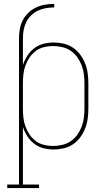

<svg xmlns="http://www.w3.org/2000/svg" viewBox="-20 -755 540 980"><path d="M17 205V187H77V-561Q77 -585 81.5 -608.5Q86 -632 97 -653Q108 -674 125.5 -690.5Q143 -707 164.5 -717Q186 -727 209.5 -731Q233 -735 257 -735V-717Q236 -717 215 -713.5Q194 -710 174.5 -701Q155 -692 139.5 -677Q124 -662 114.5 -643Q105 -624 101 -603Q97 -582 97 -561V-423Q105 -448 119.5 -470.5Q134 -493 155 -509Q176 -525 202 -531.5Q228 -538 254 -538Q280 -538 305.5 -532Q331 -526 352.5 -511.5Q374 -497 389.5 -476Q405 -455 414.5 -431Q424 -407 427.5 -381.5Q431 -356 431 -330V-200Q431 -174 427.5 -148.5Q424 -123 414.5 -99Q405 -75 389.5 -54Q374 -33 352.5 -18.5Q331 -4 305.5 2Q280 8 254 8Q228 8 202 1.5Q176 -5 155 -21Q134 -37 119.5 -59.5Q105 -82 97 -107V187H179V205ZM251 -10Q274 -10 297.5 -15.5Q321 -21 340.5 -34Q360 -47 374 -66.5Q388 -86 396.5 -108Q405 -130 408 -153Q411 -176 411 -200V-330Q411 -354 408 -377Q405 -400 396.5 -422Q388 -444 374 -463.5Q360 -483 340.5 -496Q321 -509 297.5 -514.5Q274 -520 251 -520Q228 -520 205 -514.5Q182 -509 163.5 -495.5Q145 -482 131.5 -462.5Q118 -443 110 -421Q102 -399 99.5 -376Q97 -353 97 -330V-200Q97 -177 99.5 -154Q102 -131 110 -109Q118 -87 131.5 -67.5Q145 -48 163.5 -34.5Q182 -21 205 -15.5Q228 -10 251 -10Z"/></svg>

Font: Iosevka Slab Thin
Style: Regular
Weight: 100
Monospace: yes
Designer: Belleve Invis
Foundry: Belleve Invis
Version: Version 11.1.0; ttfautohint (v1.8.3)